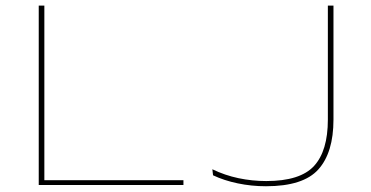

<svg xmlns="http://www.w3.org/2000/svg" viewBox="-20 -659 1320 684"><path d="M138 0H118V-639H138ZM129 -17H633.5V0H129ZM927.5 4.5Q875.5 4.5 826.8 -5.8Q778 -16 739 -34.5L736.5 -56Q781 -34.5 829.8 -24.2Q878.5 -14 928.5 -14Q1049.5 -14 1098.8 -67.8Q1148 -121.5 1148 -233V-639H1168V-233Q1168 -115.5 1114.2 -55.5Q1060.5 4.5 927.5 4.5Z"/></svg>

Font: Anek Latin Expanded Thin
Style: Regular
Weight: 250
Width: 7
Designer: Yesha Goshar
Foundry: Ek Type
Version: Version 1.003